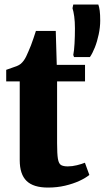

<svg xmlns="http://www.w3.org/2000/svg" viewBox="-20 -836 472 866"><path d="M196.5 10Q130.5 10 99.8 -20Q69 -50 69 -113.5V-469H8V-521Q20.5 -526 32.8 -529.8Q45 -533.5 55.5 -537.8Q66 -542 73.5 -548Q81.5 -555 87.2 -563Q93 -571 98 -581.2Q103 -591.5 108 -603.5Q113.5 -615.5 119.5 -631Q125.5 -646.5 131.2 -663.8Q137 -681 142 -696.5H231.5L236 -543.5H363.5V-469H237.5V-190Q237.5 -142 241.2 -119.8Q245 -97.5 255.5 -91.5Q266 -85.5 285.5 -85.5Q306 -85.5 327 -90.8Q348 -96 363 -102L383 -47Q366 -33 337.8 -20Q309.5 -7 273.5 1.5Q237.5 10 196.5 10ZM385.5 -578.5H314L310.5 -588Q314.5 -608 316.2 -640.2Q318 -672.5 318 -708.5Q318 -738.5 314.8 -761.8Q311.5 -785 307 -799L310.5 -815.5H423.5Q427.5 -804.5 429.8 -787.5Q432 -770.5 432 -743Q432 -713 425.2 -681Q418.5 -649 407.8 -622Q397 -595 385.5 -578.5Z"/></svg>

Font: Merriweather 48pt Black
Style: Regular
Weight: 900
Version: Version 2.100